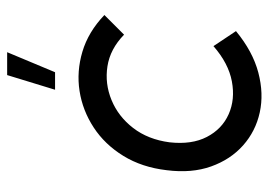

<svg xmlns="http://www.w3.org/2000/svg" viewBox="-127 -616 751 537"><g transform="rotate(-90 248.5 -347.5)"><path d="M430 -63Q373 -16 314 -0.5Q255 15 202.5 3.5Q150 -8 110.5 -43Q71 -78 51.5 -132.5Q32 -187 41 -257Q49 -326 81 -378Q113 -430 160.5 -461Q208 -492 262.5 -500.5Q317 -509 372.5 -492.5Q428 -476 475 -431L420 -376Q380 -415 331.5 -422.5Q283 -430 237 -411Q191 -392 159 -350.5Q127 -309 119 -249Q112 -187 134 -144.5Q156 -102 197.5 -83.5Q239 -65 289.5 -74.5Q340 -84 388 -126ZM266 -569 307 -703H371L315 -569Z"/></g></svg>

Font: Kulim Park
Style: Italic
Weight: 400
Italic angle: -8°
Designer: Noponies / Dale Sattler
Foundry: Noponies
Version: Version 1.000; ttfautohint (v1.8.3)